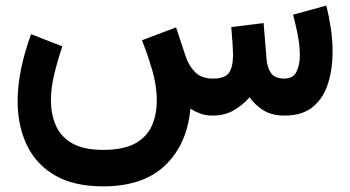

<svg xmlns="http://www.w3.org/2000/svg" viewBox="-20 -410 1242 681"><path d="M733.9 0Q709.5 0 690.2 -7.3Q670.9 -14.6 655.3 -24.4Q644 101.1 566.2 176Q488.3 251 346.2 251Q240.7 251 173.6 211.2Q106.4 171.4 74.5 103Q42.5 34.7 42.5 -50.3Q42.5 -106.9 55.2 -167.7Q67.9 -228.5 90.3 -288.6L201.2 -245.6Q184.1 -195.3 172.4 -146.5Q160.6 -97.7 160.6 -54.2Q160.6 -6.3 177.5 33.7Q194.3 73.7 234.9 97.7Q275.4 121.6 346.2 121.6Q418.5 121.6 460 98.4Q501.5 75.2 518.8 35.4Q536.1 -4.4 536.1 -53.2Q536.1 -106.9 519.5 -162.8Q502.9 -218.8 483.4 -267.1L604.5 -313L637.2 -213.9Q648.4 -178.2 671.4 -154.8Q694.3 -131.3 734.9 -131.3Q777.8 -131.3 792.2 -151.9Q806.6 -172.4 806.6 -216.8Q806.6 -228 804.7 -257.1Q802.7 -286.1 800.3 -314L915 -328.1L925.3 -201.7Q927.7 -169.9 941.4 -150.6Q955.1 -131.3 988.8 -131.3Q1020 -131.3 1031.7 -155.8Q1043.5 -180.2 1043.5 -213.9Q1043.5 -241.2 1038.8 -269.8Q1034.2 -298.3 1028.3 -322.3Q1022.5 -346.2 1019.5 -357.9L1137.2 -390.1Q1147 -352.5 1153.3 -310.3Q1159.7 -268.1 1159.7 -226.1Q1159.7 -167 1144 -115.5Q1128.4 -64 1091.1 -32Q1053.7 0 989.3 0Q944.8 0 915 -18.3Q885.3 -36.6 865.2 -64.9Q839.8 -36.1 807.9 -18.1Q775.9 0 733.9 0Z"/></svg>

Font: Vazirmatn RD UI FD
Style: Bold
Weight: 700
Designer: Saber Rastikerdar
Foundry: Saber Rastikerdar
Version: Version 33.003